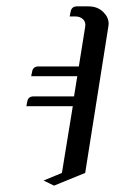

<svg xmlns="http://www.w3.org/2000/svg" viewBox="-20 -459 362 604"><path d="M63 -125 65.9 -140.1Q68.8 -155.8 85.9 -155.8H212.9L223.1 -219.2H78.1L81.1 -233.9Q84 -250 101.1 -250H228L248 -375Q250.5 -389.2 241.7 -397.9Q232.4 -407.2 217.8 -407.2H199.2L202.1 -421.9Q205.1 -439 222.2 -439H257.8Q288.6 -439 306.6 -419.4Q321.8 -403.8 321.8 -383.8Q321.8 -380.9 320.8 -375L248 85L149.9 125L117.2 108.9L174.8 85L209 -125Z"/></svg>

Font: Hhenum
Style: Italic
Weight: 400
Designer: T. Christopher White
Version: Version 1.0